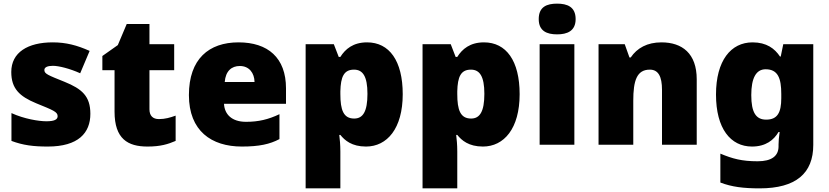

<svg xmlns="http://www.w3.org/2000/svg" viewBox="-20 -796 4559 1056"><path d="M477 -170C477 -267 431 -307 335 -346C243 -383 224 -390 224 -411C224 -426 241 -434 271 -434C304 -434 366 -418 421 -393L473 -516C404 -547 343 -563 270 -563C133 -563 42 -508 42 -400C42 -309 87 -266 179 -228C272 -190 297 -181 297 -157C297 -138 278 -129 235 -129C193 -129 113 -142 43 -174V-21C107 3 164 10 243 10C411 10 477 -65 477 -170Z M854 -141C821 -141 802 -159 802 -195V-410H938V-553H802V-664H677L628 -548L543 -488V-410H610V-182C610 -32 683 10 791 10C863 10 904 -3 946 -21V-160C915 -149 888 -141 854 -141Z M1292 -563C1129 -563 1019 -472 1019 -273C1019 -76 1143 10 1310 10C1406 10 1464 -3 1517 -31V-168C1456 -139 1402 -126 1333 -126C1255 -126 1215 -167 1212 -225H1553V-310C1553 -479 1453 -563 1292 -563ZM1299 -433C1351 -433 1379 -394 1380 -345H1216C1221 -406 1254 -433 1299 -433Z M1999 -563C1922 -563 1879 -526 1852 -483H1843L1816 -553H1661V240H1852V38C1852 -1 1849 -29 1846 -54H1852C1876 -24 1915 10 1993 10C2109 10 2195 -89 2195 -278C2195 -462 2121 -563 1999 -563ZM1927 -413C1975 -413 2001 -377 2001 -280C2001 -182 1976 -144 1928 -144C1869 -144 1852 -191 1852 -279V-294C1854 -373 1871 -413 1927 -413Z M2642 -563C2565 -563 2522 -526 2495 -483H2486L2459 -553H2304V240H2495V38C2495 -1 2492 -29 2489 -54H2495C2519 -24 2558 10 2636 10C2752 10 2838 -89 2838 -278C2838 -462 2764 -563 2642 -563ZM2570 -413C2618 -413 2644 -377 2644 -280C2644 -182 2619 -144 2571 -144C2512 -144 2495 -191 2495 -279V-294C2497 -373 2514 -413 2570 -413Z M3044 -776C2988 -776 2943 -759 2943 -691C2943 -625 2988 -607 3044 -607C3099 -607 3146 -625 3146 -691C3146 -759 3099 -776 3044 -776ZM3139 -553H2948V0H3139Z M3618 -563C3540 -563 3484 -532 3449 -480H3442L3416 -553H3272V0H3463V-242C3463 -352 3482 -413 3554 -413C3601 -413 3621 -375 3621 -302V0H3812V-360C3812 -502 3732 -563 3618 -563Z M4119 -563C4000 -563 3918 -463 3918 -276C3918 -89 3998 10 4116 10C4192 10 4236 -26 4262 -70H4268C4264 -43 4262 -18 4262 -1V9C4262 62 4224 91 4147 91C4060 91 4009 77 3942 49V208C4005 232 4069 240 4158 240C4358 240 4453 157 4453 1V-553H4288L4274 -485H4270C4241 -529 4196 -563 4119 -563ZM4191 -415C4259 -415 4277 -365 4277 -279V-256C4277 -177 4256 -138 4194 -138C4138 -138 4112 -177 4112 -273C4112 -366 4138 -415 4191 -415Z"/></svg>

Font: Noto Sans Sinhala UI Black
Style: Regular
Weight: 900
Designer: Jelle Bosma - Monotype Design Team
Foundry: Monotype Imaging Inc.
Version: Version 2.006